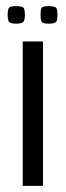

<svg xmlns="http://www.w3.org/2000/svg" viewBox="-20 -605 214 625"><path d="M54 -470H120V0H54ZM138 -528Q118 -528 115 -535Q112 -542 112 -556Q112 -572 115 -578.5Q118 -585 138 -585Q160 -585 163.5 -578.5Q167 -572 167 -556Q167 -542 163.5 -535Q160 -528 138 -528ZM32 -528Q12 -528 8.5 -535Q5 -542 5 -556Q5 -572 8.5 -578.5Q12 -585 32 -585Q54 -585 57.5 -578.5Q61 -572 61 -556Q61 -542 57 -535Q53 -528 32 -528Z"/></svg>

Font: Smooch Sans Thin Medium
Style: Regular
Weight: 500
Version: Version 1.010